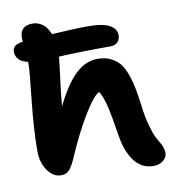

<svg xmlns="http://www.w3.org/2000/svg" viewBox="-87 -820 852 950"><g transform="rotate(-10 338.5 -345.0)"><path d="M149.9 20Q110.4 20 82.3 -20.3Q54.2 -60.5 54.2 -117.2Q54.2 -227.1 69.6 -367.9Q85 -508.8 85.9 -543V-561Q55.2 -567.4 40 -583.7Q24.9 -600.1 24.9 -622.1Q24.9 -657.2 73.2 -663.1H77.1Q75.2 -680.7 76.2 -689Q76.2 -712.4 91.8 -728.3Q107.4 -744.1 140.1 -744.1Q166.5 -744.1 189.5 -727.5Q212.4 -710.9 226.1 -675.8Q346.2 -683.1 407.2 -683.1Q481.9 -683.1 515.9 -664.3Q549.8 -645.5 549.8 -615.2Q549.8 -592.3 536.9 -579.1Q523.9 -565.9 500 -565.9Q354.5 -565.9 240.2 -560.1Q238.8 -532.7 228 -453.1Q217.3 -373.5 212.9 -314.9Q263.7 -419.4 314.9 -467.8Q366.2 -516.1 425.8 -516.1Q461.9 -516.1 488.8 -503.9Q515.6 -491.7 533.7 -471.2Q551.8 -450.7 564.9 -415.8Q578.1 -380.9 585.7 -343.3Q593.3 -305.7 600.1 -252Q606.9 -194.3 618.9 -151.4Q630.9 -108.4 639.4 -90.8Q647.9 -73.2 662.1 -49.3Q662.6 -48.3 663.1 -47.9Q663.6 -47.4 664.1 -46.4Q664.6 -45.4 665 -44.7Q665.5 -43.9 666 -43Q676.8 -18.6 676.8 0Q676.8 22.5 657 38.3Q637.2 54.2 607.9 54.2Q575.2 54.2 548.8 38.6Q522.5 22.9 505.6 -3.9Q488.8 -30.8 478.5 -60.8Q468.3 -90.8 462.9 -126Q447.3 -228 434.8 -278.3Q422.4 -328.6 405.8 -353Q377.9 -341.3 325.4 -254.9Q272.9 -168.5 220.2 -44.9Q201.7 -5.4 186.8 7.3Q171.9 20 149.9 20Z"/></g></svg>

Font: Shantell Sans Irregular Bouncy
Style: Bold
Weight: 700
Designer: Stephen Nixon, Anya Danilova, Shantell Martin
Foundry: Arrow Type
Version: Version 1.006;[9816181b4]